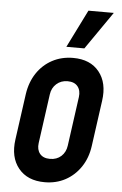

<svg xmlns="http://www.w3.org/2000/svg" viewBox="-55 -819 553 871"><g transform="rotate(5 221.0 -384.0)"><path d="M181.5 12.5Q103 12.5 62.2 -37.8Q21.5 -88 33 -169.5L62 -378.5Q70 -433 97.2 -474Q124.5 -515 167 -537.8Q209.5 -560.5 262 -560.5Q340.5 -560.5 380.8 -510.2Q421 -460 409.5 -378.5L380.5 -169.5Q373 -115 345.5 -74Q318 -33 276 -10.2Q234 12.5 181.5 12.5ZM196.5 -95Q227.5 -95 247.8 -113.5Q268 -132 272 -162L303 -386Q307 -416 292 -434.5Q277 -453 246 -453Q216 -453 195.2 -434.5Q174.5 -416 170.5 -386L139.5 -162Q135.5 -132 150.5 -113.5Q165.5 -95 196.5 -95ZM226.5 -608 312 -780H427.5L308.5 -608Z"/></g></svg>

Font: Mohave Light SemiBold
Style: Italic
Weight: 600
Italic angle: -8°
Version: Version 2.003